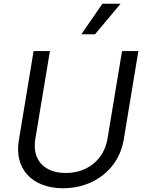

<svg xmlns="http://www.w3.org/2000/svg" viewBox="-20 -1003 778 1036"><path d="M492.9 -818.2 630.7 -983H532.7L419 -818.2ZM559.7 -252.8C541.9 -146.3 456 -69.6 335.2 -69.6C213.1 -69.6 152.7 -146.3 170.5 -252.8L249.3 -727.3H161.2L81.7 -245.7C56.1 -96.6 149.1 12.8 321 12.8C491.5 12.8 621.4 -96.6 647 -245.7L726.6 -727.3H638.5Z"/></svg>

Font: Riot Sans 2.0
Style: Italic
Weight: 400
Italic angle: -9.39999°
Designer: Rasmus Andersson
Foundry: rsms
Version: Version 3.006;hotconv 1.0.109;makeotfexe 2.5.65596